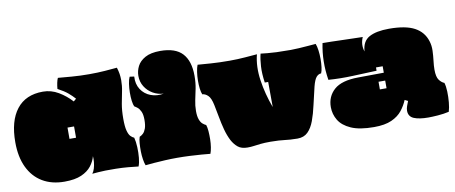

<svg xmlns="http://www.w3.org/2000/svg" viewBox="-75 -1200 3693 1558"><g transform="rotate(-10 1771.0 -421.0)"><path d="M349 34Q244 34 168 -11.5Q92 -57 51 -143Q10 -229 10 -350Q10 -525 84.5 -620.5Q159 -716 301 -716Q369 -716 429 -680.5Q489 -645 535 -594L557 -613Q535 -638 505 -663.5Q475 -689 422 -717Q424 -742 429 -766Q434 -790 441 -805Q484 -801 554 -795.5Q624 -790 697 -790Q768 -790 826.5 -794.5Q885 -799 927 -803Q936 -775 940 -749.5Q944 -724 944 -698Q944 -651 934.5 -605.5Q925 -560 915.5 -507.5Q906 -455 906 -385Q906 -322 915 -288Q924 -254 938 -239.5Q952 -225 967 -219Q976 -185 978 -140Q980 -95 976 -52.5Q972 -10 961 17Q921 12 875 8Q829 4 776 3Q725 2 690 3Q655 4 630 6Q605 8 581 10Q593 -5 600.5 -29.5Q608 -54 610.5 -81Q613 -108 611 -130Q600 -88 571 -50.5Q542 -13 488.5 10.5Q435 34 349 34ZM448 -301H502V-394H448Z M1019 17Q1011 -3 1006 -34.5Q1001 -66 1000.5 -101Q1000 -136 1002.5 -167.5Q1005 -199 1012 -219Q1027 -225 1041 -238Q1055 -251 1064.5 -277Q1074 -303 1074 -348Q1074 -392 1062.5 -416.5Q1051 -441 1036.5 -452.5Q1022 -464 1012 -469Q1003 -486 999 -517.5Q995 -549 995.5 -586Q996 -623 1001 -657Q1006 -691 1016 -713Q1027 -712 1035 -710.5Q1043 -709 1053 -708Q1049 -646 1078 -601.5Q1107 -557 1157.5 -538Q1208 -519 1265 -530Q1217 -532 1176.5 -555.5Q1136 -579 1111.5 -618.5Q1087 -658 1087 -707Q1087 -748 1106.5 -786.5Q1126 -825 1172 -850.5Q1218 -876 1296 -876Q1421 -876 1478.5 -813.5Q1536 -751 1536 -629Q1536 -572 1526.5 -524.5Q1517 -477 1507.5 -433.5Q1498 -390 1498 -345Q1498 -302 1507.5 -276Q1517 -250 1531.5 -237.5Q1546 -225 1560 -219Q1567 -199 1569.5 -167.5Q1572 -136 1571.5 -101Q1571 -66 1566 -34.5Q1561 -3 1553 17Q1525 14 1480.5 10.5Q1436 7 1384 4.5Q1332 2 1280 2Q1232 2 1182.5 4.5Q1133 7 1090 10.5Q1047 14 1019 17Z M1860 19Q1809 19 1780.5 -4.5Q1752 -28 1732 -65Q1710 -108 1696 -160.5Q1682 -213 1672.5 -267Q1663 -321 1653 -367Q1641 -426 1618.5 -447.5Q1596 -469 1572 -470Q1564 -487 1560 -518.5Q1556 -550 1556.5 -586.5Q1557 -623 1562 -657Q1567 -691 1576 -713Q1614 -710 1683.5 -705Q1753 -700 1839 -700Q1904 -700 1965.5 -705Q2027 -710 2065 -713Q2040 -615 2057 -499.5Q2074 -384 2117 -269L2116 -476H2088Q2077 -550 2080.5 -610Q2084 -670 2095 -713Q2121 -710 2150.5 -707Q2180 -704 2225.5 -702Q2271 -700 2342 -700Q2372 -700 2410.5 -702.5Q2449 -705 2486.5 -708Q2524 -711 2549 -713Q2558 -691 2562.5 -657Q2567 -623 2567 -586.5Q2567 -550 2563 -518.5Q2559 -487 2551 -470Q2528 -469 2511 -449Q2494 -429 2480 -375Q2461 -298 2445.5 -227.5Q2430 -157 2409.5 -101.5Q2389 -46 2356.5 -14Q2324 18 2271 18Q2237 18 2212.5 16Q2188 14 2166 11.5Q2144 9 2117 7Q2090 5 2050 5Q2001 5 1968.5 8.5Q1936 12 1911.5 15.5Q1887 19 1860 19Z M2900 34Q2780 34 2710.5 3Q2641 -28 2611 -78Q2581 -128 2581 -186Q2581 -274 2643 -329Q2705 -384 2841 -385L3053 -387V-440H2998V-413Q2896 -409 2797 -405Q2698 -401 2600 -408Q2575 -564 2605 -710Q2634 -710 2675.5 -709Q2717 -708 2763.5 -706.5Q2810 -705 2855 -704Q2900 -703 2935 -702Q2922 -672 2920.5 -642Q2919 -612 2929 -584Q2934 -667 2992 -699Q3050 -731 3156 -731Q3293 -731 3366 -691.5Q3439 -652 3463 -574Q3475 -537 3473.5 -494.5Q3472 -452 3467 -412Q3462 -372 3462 -340Q3462 -279 3481.5 -253.5Q3501 -228 3523 -220Q3532 -191 3533.5 -147Q3535 -103 3531 -59Q3527 -15 3517 17Q3473 27 3425 30.5Q3377 34 3347 34Q3271 34 3228 16Q3185 -2 3185 -50Q3185 -67 3191.5 -86Q3198 -105 3207 -127L3181 -140Q3163 -96 3131.5 -56Q3100 -16 3044.5 9Q2989 34 2900 34ZM2998 -259H3053V-322H2998Z"/></g></svg>

Font: Oi
Style: Regular
Weight: 400
Designer: Kostas Bartsokas, Mohamad Dakak
Foundry: Foundry5
Version: Version 4.000